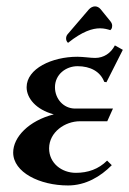

<svg xmlns="http://www.w3.org/2000/svg" viewBox="-20 -565 397 590"><path d="M189 -433.3C233.4 -468.8 264.4 -478 287.4 -478C300 -478 310.1 -475.1 318.8 -472.4C322.3 -475.1 324.7 -478.3 324.7 -486.3C324.7 -491.2 322.3 -496.1 318.8 -500.2L289.3 -536.6C284.4 -542.5 278.1 -545.4 272 -545.4C265.1 -545.4 258.1 -541.7 252.7 -535.6L189 -461.2C185.1 -457.3 183.1 -452.1 183.1 -447.3C183.1 -442.4 184.1 -438 189 -433.3ZM20.5 -96.2C20.5 -35.6 101.8 4.9 189 4.9C243.2 4.9 289.1 -22.5 323.5 -57.4L309.1 -71.5C283 -45.2 250 -33.9 213.1 -33.9C169.4 -33.9 130.9 -63.7 130.9 -108.9C130.9 -158.9 179.7 -192.4 225.6 -192.4H309.6L327.1 -231.4H210.9C174.8 -231.4 148.9 -261.7 148.9 -296.9C148.9 -336.2 182.4 -361.6 218.3 -361.6C257.6 -361.6 288.3 -345.2 300.3 -313.5L307.1 -312.3L357.4 -411.9L333 -425.5C320.8 -401.6 298.6 -387 272.5 -387C265.6 -387 256.8 -387.7 247.6 -388.7C237.5 -389.6 226.8 -390.6 217.8 -390.6C139.6 -390.6 61.8 -354 61.8 -296.9C61.8 -263.7 90.1 -228.3 145.3 -213.6C68.6 -194.1 20.5 -143.8 20.5 -96.2Z"/></svg>

Font: RisaltypS01
Style: Medium
Weight: 500
Italic angle: -9°
Designer: gluk
Foundry: gluk
Version: Version 0.24